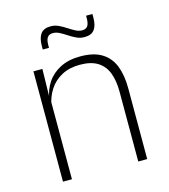

<svg xmlns="http://www.w3.org/2000/svg" viewBox="-101 -738 718 818"><g transform="rotate(-15 258.0 -329.0)"><path d="M447.5 0H408V-308Q408 -356 395 -390.5Q382 -425 352.5 -443.8Q323 -462.5 273.5 -462.5Q228 -462.5 194 -444.5Q160 -426.5 139.5 -395.2Q119 -364 112 -324L101 -356H111Q116.5 -394 137.5 -426Q158.5 -458 195.5 -477.2Q232.5 -496.5 284.5 -496.5Q344 -496.5 379.8 -474.2Q415.5 -452 431.5 -410.8Q447.5 -369.5 447.5 -311.5ZM115.5 0H76V-486.5H115.5L113 -362.5L115.5 -361ZM324.5 -571Q306 -571 289.5 -578.8Q273 -586.5 257.5 -596.8Q242 -607 227.2 -614.8Q212.5 -622.5 198 -622.5Q181.5 -622.5 173.8 -612Q166 -601.5 166 -578.5V-566H138.5V-581.5Q138.5 -616.5 152 -634.8Q165.5 -653 196 -653Q214 -653 230.8 -645.2Q247.5 -637.5 263 -627.2Q278.5 -617 293.2 -609.2Q308 -601.5 322 -601.5Q339 -601.5 346.5 -612.2Q354 -623 354 -646V-657.5H382V-642.5Q382 -607 368.5 -589Q355 -571 324.5 -571Z"/></g></svg>

Font: Anek Devanagari ExtraLight
Style: Regular
Weight: 250
Designer: Kailash Malviya (Devanagari) & Yesha Goshar (Latin)
Foundry: Ek Type
Version: Version 1.003